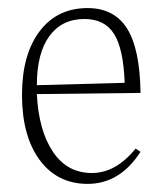

<svg xmlns="http://www.w3.org/2000/svg" viewBox="-20 -433 404 473"><path d="M287.1 -229Q284.2 -312.5 261 -349.4Q237.8 -386.2 188 -386.2Q132.3 -386.2 101.6 -344Q70.8 -301.8 70.8 -223.1ZM34.2 -199.2Q34.2 -298.3 77.4 -355.7Q120.6 -413.1 195.8 -413.1Q261.2 -413.1 293 -362.8Q324.7 -312.5 326.2 -204.1L70.8 -201.2Q75.2 -111.3 110.4 -59.1Q145.5 -6.8 206.1 -6.8Q265.6 -6.8 314 -66.9L326.2 -59.1Q275.4 20 195.8 20Q121.1 20 77.6 -39.1Q34.2 -98.1 34.2 -199.2Z"/></svg>

Font: Halibut Cnd Thin
Style: Regular
Weight: 250
Width: 3
Designer: Matteo Maggi
Foundry: Collletttivo
Version: Version 3.080 | FøM Fix